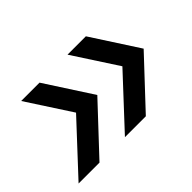

<svg xmlns="http://www.w3.org/2000/svg" viewBox="-78 -643 747 747"><g transform="rotate(-45 296.0 -269.5)"><path d="M262 -77 450 -279 331 -462H432L557 -269L377 -77ZM7 -77 195 -279 76 -462H177L302 -269L122 -77Z"/></g></svg>

Font: Plus Jakarta Sans Medium
Style: Italic
Weight: 500
Italic angle: -8°
Designer: Gumpita Rahayu
Foundry: Tokotype
Version: Version 2.071; ttfautohint (v1.8.4.7-5d5b);gftools[0.9.29]